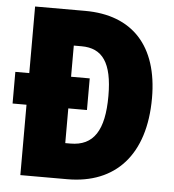

<svg xmlns="http://www.w3.org/2000/svg" viewBox="-52 -762 734 810"><g transform="rotate(5 315.5 -357.0)"><path d="M276 -714H64V-432H5V-298H64V0H263C466 0 589 -131 589 -372C589 -593 476 -714 276 -714ZM274 -564C362 -564 405 -506 405 -365C405 -219 361 -151 263 -151H241V-298H320V-432H241V-564Z"/></g></svg>

Font: Noto Sans Armenian Condensed Black
Style: Regular
Weight: 900
Width: 3
Designer: Monotype Design Team
Foundry: Monotype Imaging Inc.
Version: Version 2.008